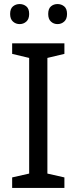

<svg xmlns="http://www.w3.org/2000/svg" viewBox="-20 -928 379 948"><path d="M298 0H40V-52L124 -71V-642L40 -662V-714H298V-662L214 -642V-71L298 -52ZM30 -859Q30 -885 44 -896.5Q58 -908 77 -908Q96 -908 110 -896.5Q124 -885 124 -859Q124 -834 110 -821.5Q96 -809 77 -809Q58 -809 44 -821.5Q30 -834 30 -859ZM218 -859Q218 -885 231.5 -896.5Q245 -908 264 -908Q283 -908 297 -896.5Q311 -885 311 -859Q311 -834 297 -821.5Q283 -809 264 -809Q245 -809 231.5 -821.5Q218 -834 218 -859Z"/></svg>

Font: Noto Sans Ogham
Style: Regular
Weight: 400
Designer: Monotype Design Team
Foundry: Monotype Imaging Inc.
Version: Version 2.001; ttfautohint (v1.8.4.7-5d5b)